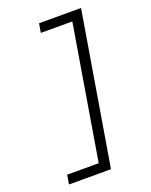

<svg xmlns="http://www.w3.org/2000/svg" viewBox="-185 -930 970 1231"><g transform="rotate(-20 300.0 -314.5)"><path d="M66 204 76.5 141H291.5L443.5 -771H228.5L239 -833H525.5L352.5 204Z"/></g></svg>

Font: JuliaMono Light
Style: Italic
Weight: 300
Italic angle: -9°
Monospace: yes
Designer: cormullion
Foundry: corm
Version: Version 0.054; ttfautohint (v1.8.4)